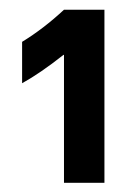

<svg xmlns="http://www.w3.org/2000/svg" viewBox="-20 -829 292 403"><path d="M114.3 -808.6H199.2V-445.3H114.3V-713.9H113.3Q64.5 -675.3 26.4 -654.3V-741.2Q71.3 -768.6 114.3 -808.6Z"/></svg>

Font: Wanted Sans SemiBold
Style: Regular
Weight: 600
Designer: Original Design by Kil Hyung-jin and Kang Hanbin, Wanted Lab, Inc; Hangeul from Source Han Sans by Jang Soo-young and Ka
Foundry: Wanted Lab, Inc.
Version: Version 1.003